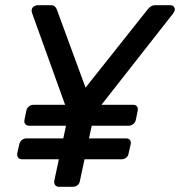

<svg xmlns="http://www.w3.org/2000/svg" viewBox="-20 -720 694 740"><path d="M207.9 0Q197.7 0 192.8 -6.4Q187.9 -12.7 189.1 -22.9L243.9 -280.1L104.4 -667.4Q101.6 -674.6 101.9 -679.6Q102.3 -689.4 109.8 -694.7Q117.3 -700 127.1 -700H175.9Q185.4 -700 190.9 -695.3Q196.5 -690.6 199.1 -683.1L309.7 -382.2L548.6 -683.1Q554.1 -690.6 561.6 -695.3Q569.1 -700 578.6 -700H636.8Q645 -700 650.1 -693.9Q655.2 -687.8 653.2 -679.6Q652.2 -676 650.4 -673.1Q648.6 -670.2 646.7 -667.4L343 -280.3L288 -22.9Q286.8 -12.7 278.9 -6.4Q271.1 0 260.1 0ZM65.2 -106.1Q55 -106.1 50.1 -112.5Q45.3 -118.9 46.4 -129.1L54.4 -163.8Q56.4 -174 64.3 -180.4Q72.3 -186.7 82.5 -186.7H465.9Q476.1 -186.7 480.9 -180.4Q485.7 -174 483.7 -163.8L475.7 -129.1Q474.6 -118.9 466.7 -112.5Q458.8 -106.1 448.6 -106.1ZM92.2 -235.5Q82.1 -235.5 77.2 -241.9Q72.3 -248.3 74.3 -258.4L81.4 -293.2Q83.4 -303.4 91.4 -309.7Q99.4 -316.1 109.6 -316.1H493Q503.2 -316.1 508 -309.7Q512.7 -303.4 510.7 -293.2L503.6 -258.4Q501.6 -248.3 493.7 -241.9Q485.9 -235.5 475.7 -235.5Z"/></svg>

Font: Rubik Light
Style: Italic
Weight: 300
Italic angle: -12°
Designer: Hubert and Fischer
Foundry: Hubert and Fischer
Version: Version 2.300;gftools[0.9.30]